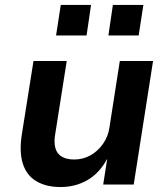

<svg xmlns="http://www.w3.org/2000/svg" viewBox="-20 -744 677 774"><path d="M224 10Q166 10 126.5 -13.5Q87 -37 72 -84.5Q57 -132 68 -202L115 -498H249L203 -206Q197 -174 202.5 -150Q208 -126 227.5 -113.5Q247 -101 279 -101Q315 -101 345 -118Q375 -135 395.5 -164.5Q416 -194 421 -229L463 -498H597L519 0H396L412 -102H411Q381 -46 332.5 -18Q284 10 224 10ZM417 -601 435 -724H558L539 -601ZM206 -601 225 -724H347L329 -601Z"/></svg>

Font: Nunito Sans 8pt
Style: Bold Italic
Weight: 700
Italic angle: -9°
Version: Version 3.101;gftools[0.9.27]